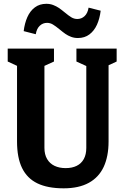

<svg xmlns="http://www.w3.org/2000/svg" viewBox="-20 -988 660 1019"><path d="M70.4 -237.4V-673.3L103.2 -623.4L20.9 -661.5V-730H266.5V-661.5L183 -623.4L215.8 -674.6V-203.2Q215.8 -168.1 230 -144Q244.2 -119.8 269.6 -107.8Q295 -95.7 328.8 -95.8Q362.6 -95.8 387 -107.9Q411.5 -119.9 424.8 -144Q438 -168.1 438 -203.2V-674.6L469.1 -623.4L385.6 -661.5V-730H599.1V-661.5L516.8 -623.4L556.2 -679.2V-237.4Q556.2 -158.2 530.4 -102.5Q504.5 -46.9 451.4 -17.7Q398.3 11.5 317.9 11.5Q233.3 11.5 178.7 -14.8Q124.1 -41.1 97.2 -96.1Q70.4 -151.1 70.4 -237.4ZM296.4 -831.9Q274.9 -849.6 260.5 -858.1Q246.1 -866.7 229.7 -866.7Q207.5 -866.7 191.1 -851.4Q174.7 -836.1 169.8 -806.4L105.7 -822.8Q110.7 -864.5 125.2 -897.2Q139.7 -929.9 165 -948.8Q190.3 -967.8 226.1 -967.8Q245.7 -967.8 262.5 -961.3Q279.2 -954.9 292.3 -946Q305.3 -937.2 323.2 -922.4Q344.2 -904.8 358.9 -896Q373.6 -887.2 390.4 -887.2Q412.6 -887.2 429 -902.5Q445.3 -917.8 450.2 -947.5L514.3 -931.2Q509.3 -889.4 494.6 -856.9Q479.9 -824.4 454.5 -805.3Q429.2 -786.2 393.4 -786.2Q373.8 -786.2 357 -792.6Q340.2 -799 327.2 -808.1Q314.1 -817.2 296.4 -831.9Z"/></svg>

Font: Monaspace Xenon Var
Style: Regular
Weight: 400
Designer: Riley Cran and the Lettermatic Team
Version: Version 1.000 (Monaspace Xenon Var)